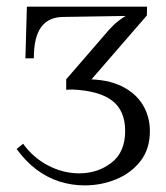

<svg xmlns="http://www.w3.org/2000/svg" viewBox="-20 -546 500 578"><path d="M240.9 -307.3Q303.6 -307.3 346 -286.6Q388.3 -265.9 409.8 -230.5Q431.2 -195.1 431.2 -151.1Q431.2 -97.2 402.8 -60.9Q374.4 -24.6 329.5 -6.2Q284.6 12.1 235.1 12.1Q195.1 12.1 158.2 0.2Q121.4 -11.7 89.1 -36.1Q56.8 -60.5 30.1 -97.5L49.5 -113.3Q79.9 -71.1 125 -47.7Q170.2 -24.2 218.6 -24.2Q274.3 -24.2 315.5 -56.1Q356.8 -88 356.8 -151.8Q356.8 -212.7 317.9 -242.8Q279.1 -272.8 198.4 -276.5L179.3 -275.8V-307.3ZM292.3 -437.8Q307.3 -456.2 321.8 -470.3Q336.3 -484.4 358.3 -498L170.5 -495Q126.1 -494.7 104 -464.6Q81.8 -434.5 81.8 -370.4H56.5L60.9 -525.9H422.8L422.1 -499.4L232.1 -280.2L179.3 -307.3Z"/></svg>

Font: Parastoo
Style: Regular
Weight: 400
Foundry: Saber Rastikerdar (saber.rastikerdar@gmail.com)
Version: Version 3.000